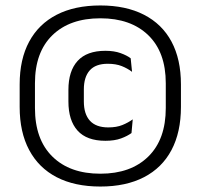

<svg xmlns="http://www.w3.org/2000/svg" viewBox="-20 -671 734 703"><path d="M347.5 12Q253.5 12 187.5 -22.2Q121.5 -56.5 86.8 -121.8Q52 -187 52 -279.5V-362Q52 -454 86.8 -518.5Q121.5 -583 187.5 -617Q253.5 -651 347.5 -651Q441 -651 507.2 -617Q573.5 -583 608 -518.5Q642.5 -454 642.5 -362V-279.5Q642.5 -187 608 -121.8Q573.5 -56.5 507.2 -22.2Q441 12 347.5 12ZM366 -155.5Q297.5 -155.5 264 -192.8Q230.5 -230 230.5 -299.5V-342Q230.5 -411 264.2 -448Q298 -485 366 -485Q398 -485 421.5 -476.5Q445 -468 458.5 -457.5L463.5 -408Q447 -420.5 425.8 -429Q404.5 -437.5 374.5 -437.5Q330 -437.5 308.5 -413.2Q287 -389 287 -343.5V-299.5Q287 -253.5 309.2 -229Q331.5 -204.5 376.5 -204.5Q406.5 -204.5 428 -213.2Q449.5 -222 466 -234L461.5 -184Q447 -173 423.2 -164.2Q399.5 -155.5 366 -155.5ZM347.5 -35Q459 -35 523 -97.8Q587 -160.5 587 -275.5V-366Q587 -480 523 -542Q459 -604 347.5 -604Q235.5 -604 171.8 -542Q108 -480 108 -366V-275.5Q108 -160.5 171.8 -97.8Q235.5 -35 347.5 -35Z"/></svg>

Font: Anek Bangla
Style: Regular
Weight: 400
Designer: Sulekha Rajkumar (Bangla), Yesha Goshar (Latin)
Foundry: Ek Type
Version: Version 1.003